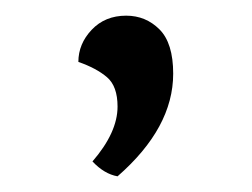

<svg xmlns="http://www.w3.org/2000/svg" viewBox="-20 -124 321 245"><path d="M98 82Q130 45 130 12Q130 -14 116.5 -25.5Q103 -37 80 -45Q80 -68 97 -86Q114 -104 141 -104Q166 -104 183.5 -86.5Q201 -69 201 -30Q201 39 130 101Q113 98 98 82Z"/></svg>

Font: Arima Madurai Medium
Style: Regular
Weight: 500
Designer: Joana Correia and Natanael Gama
Foundry: NDISCOVER
Version: Version 1.020